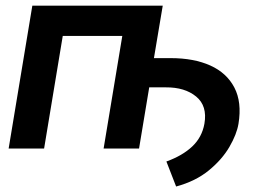

<svg xmlns="http://www.w3.org/2000/svg" viewBox="-20 -536 939 693"><path d="M567.4 -515.6 535.6 -326.2H596.2Q679.7 -326.2 739 -299.6Q798.3 -272.9 825.9 -220Q853.5 -167 840.8 -89.4Q834.5 -51.3 808.1 -5.9Q781.7 39.6 733.9 78.9Q686 118.2 615.7 137.2L580.6 46.9Q638.7 25.9 673.8 -7.3Q709 -40.5 717.8 -89.4Q729 -153.8 688 -187.5Q647 -221.2 578.6 -220.7H518.6L481.9 0H354L421.4 -406.2H206.5L139.2 0H11.2L96.7 -515.6Z"/></svg>

Font: Inter Display Semi Bold
Style: Italic
Weight: 600
Italic angle: -9.39999°
Designer: Rasmus Andersson
Foundry: rsms
Version: Version 4.000;git-4fc901f